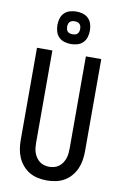

<svg xmlns="http://www.w3.org/2000/svg" viewBox="-105 -1039 710 1106"><g transform="rotate(10 250.0 -486.0)"><path d="M250 8Q224 8 197.5 2.5Q171 -3 148.5 -16Q126 -29 108.5 -49.5Q91 -70 80.5 -94Q70 -118 66 -144Q62 -170 62 -196V-735H152V-196Q152 -181 153.5 -166.5Q155 -152 160 -137.5Q165 -123 173.5 -110.5Q182 -98 194 -89Q206 -80 220.5 -76Q235 -72 250 -72Q265 -72 279.5 -76Q294 -80 306 -89Q318 -98 326.5 -110.5Q335 -123 340 -137.5Q345 -152 346.5 -166.5Q348 -181 348 -196V-735H438V-196Q438 -170 434 -144Q430 -118 419.5 -94Q409 -70 391.5 -49.5Q374 -29 351.5 -16Q329 -3 302.5 2.5Q276 8 250 8ZM250 -790Q231 -790 212 -795.5Q193 -801 179.5 -814.5Q166 -828 160.5 -847Q155 -866 155 -885Q155 -904 160.5 -923Q166 -942 179.5 -955.5Q193 -969 212 -974.5Q231 -980 250 -980Q269 -980 288 -974.5Q307 -969 320.5 -955.5Q334 -942 339.5 -923Q345 -904 345 -885Q345 -866 339.5 -847Q334 -828 320.5 -814.5Q307 -801 288 -795.5Q269 -790 250 -790ZM250 -847Q258 -847 265.5 -849Q273 -851 278.5 -856.5Q284 -862 286 -869.5Q288 -877 288 -885Q288 -893 286 -900.5Q284 -908 278.5 -913.5Q273 -919 265.5 -921Q258 -923 250 -923Q242 -923 234.5 -921Q227 -919 221.5 -913.5Q216 -908 214 -900.5Q212 -893 212 -885Q212 -877 214 -869.5Q216 -862 221.5 -856.5Q227 -851 234.5 -849Q242 -847 250 -847Z"/></g></svg>

Font: Iosevka Fixed Medium
Style: Regular
Weight: 500
Monospace: yes
Designer: Belleve Invis
Foundry: Belleve Invis
Version: Version 32.3.0